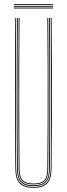

<svg xmlns="http://www.w3.org/2000/svg" viewBox="-20 -885 317 910"><path d="M138.5 5Q93.2 5 73.2 -16Q53.2 -37 52.8 -85Q51.8 -192.5 51.4 -284.6Q51 -376.8 51 -461Q51 -545.2 51.4 -628.2Q51.8 -711.2 52.5 -800H56.5Q55.8 -719.5 55.4 -625.5Q55 -531.5 55 -434.9Q55 -338.2 55.4 -248.5Q55.8 -158.8 56.5 -86.8Q57 -39.2 76 -19.1Q95 1 138.5 1Q182 1 201.1 -19.1Q220.2 -39.2 220.5 -86.8Q221.2 -158.2 221.6 -244.6Q222 -331 222 -425.2Q222 -519.5 221.6 -615Q221.2 -710.5 220.5 -800H224.5Q225.5 -684.5 225.9 -571.8Q226.2 -459 226 -339.8Q225.8 -220.5 224.2 -85Q223.8 -37 203.9 -16Q184 5 138.5 5ZM138.5 -3Q96.8 -3 78.9 -21.9Q61 -40.8 60.5 -86.5Q59.8 -158.2 59.4 -244.6Q59 -331 59 -425.2Q59 -519.5 59.4 -615Q59.8 -710.5 60.5 -800H64.5Q63.8 -719.5 63.4 -625.5Q63 -531.5 63 -434.9Q63 -338.2 63.4 -248.4Q63.8 -158.5 64.5 -86Q65 -41 82.5 -24Q100 -7 138.5 -7Q177.2 -7 194.8 -24Q212.2 -41 212.5 -86Q213.2 -157.8 213.6 -244.4Q214 -331 214 -425.2Q214 -519.5 213.6 -615Q213.2 -710.5 212.5 -800H216.5Q217.2 -719.5 217.6 -625.5Q218 -531.5 218 -435Q218 -338.5 217.6 -248.8Q217.2 -159 216.5 -86.5Q216.2 -40.8 198.2 -21.9Q180.2 -3 138.5 -3ZM138.5 -11Q102.5 -11 85.8 -26.4Q69 -41.8 68.5 -85.5Q67.8 -181.5 67.2 -301.8Q66.8 -422 67.1 -550.6Q67.5 -679.2 68.5 -800H72.5Q71.8 -719.5 71.4 -625.6Q71 -531.8 71 -435.2Q71 -338.8 71.4 -248.6Q71.8 -158.5 72.5 -85.2Q73 -43.5 88.8 -29.2Q104.5 -15 138.5 -15Q172.8 -15 188.5 -29.2Q204.2 -43.5 204.5 -85.2Q205.5 -181.2 205.9 -301.5Q206.2 -421.8 206 -550.4Q205.8 -679 204.5 -800H208.5Q209.2 -719.5 209.6 -625.5Q210 -531.5 210 -434.9Q210 -338.2 209.6 -248.2Q209.2 -158.2 208.5 -85.5Q208.2 -41.8 191.4 -26.4Q174.5 -11 138.5 -11ZM231.5 -861H45.5V-865H231.5ZM231.5 -845H45.5V-849H231.5ZM231.5 -853H45.5V-857H231.5Z"/></svg>

Font: Big Shoulders Inline Display Thin Thin
Style: Regular
Weight: 250
Version: Version 2.002